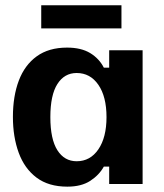

<svg xmlns="http://www.w3.org/2000/svg" viewBox="-20 -688 615 718"><path d="M231.7 10Q161.7 10 116.7 -23.8Q71.7 -57.5 50 -116.7Q28.3 -175.8 28.3 -250.8Q28.3 -328.3 50.4 -386.7Q72.5 -445 117.5 -477.5Q162.5 -510 230.8 -510Q283.3 -510 317.1 -489.6Q350.8 -469.2 368.3 -435H388.3V-500H513.3V0H388.3V-65H368.3Q350.8 -33.3 317.5 -11.7Q284.2 10 231.7 10ZM266.7 -85Q317.5 -85 347.9 -129.6Q378.3 -174.2 378.3 -250Q378.3 -326.7 347.9 -370.8Q317.5 -415 266.7 -415Q220.8 -415 194.6 -373.8Q168.3 -332.5 168.3 -250Q168.3 -167.5 194.6 -126.2Q220.8 -85 266.7 -85ZM434.2 -581.7H134.2V-668.3H434.2Z"/></svg>

Font: Familjen Grotesk Variable
Style: Regular
Weight: 400
Designer: Anders Wikstroem, Jonas Baeckman, Matilda Gysing, Kristian Moeller
Foundry: Familjen STHLM AB
Version: Version 2.000